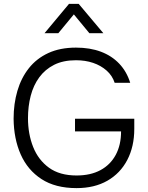

<svg xmlns="http://www.w3.org/2000/svg" viewBox="-20 -960 761 988"><path d="M374 8Q265 8 193.5 -38.5Q122 -85 86.5 -165.5Q51 -246 50 -349Q50 -426 69.5 -492.5Q89 -559 128.5 -609Q168 -659 228.5 -687Q289 -715 371 -715Q443 -715 499 -694Q555 -673 593.5 -632.5Q632 -592 650 -534H570Q558 -571 528.5 -597Q499 -623 459 -636.5Q419 -650 371 -650Q305 -650 258.5 -626.5Q212 -603 182 -562Q152 -521 138 -467Q124 -413 124 -352Q124 -271 150.5 -204Q177 -137 232 -97Q287 -57 374 -57Q446 -57 497 -84.5Q548 -112 575.5 -163Q603 -214 603 -284H366V-349H671V-297Q671 -206 635 -137Q599 -68 532.5 -30Q466 8 374 8ZM209 -789 335 -940H385L512 -789H440L360 -886L280 -789Z"/></svg>

Font: Onest Light
Style: Regular
Weight: 300
Designer: Dmitri Voloshin, Andrey Kudryavtsev
Foundry: Dmitri Voloshin, Andrey Kudryavtsev
Version: Version 1.000;gftools[0.9.33]